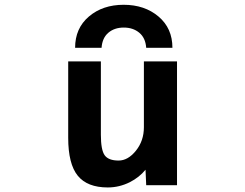

<svg xmlns="http://www.w3.org/2000/svg" viewBox="-20 -784 1040 815"><path d="M408.2 -523.4V-211.9Q408.2 -147.5 424.3 -125Q440.4 -102.5 483.4 -102.5Q523.4 -102.5 557.1 -144.5Q590.8 -186.5 590.8 -244.1V-523.4H731.4V2H600.6L597.7 -63.5Q571.3 -31.2 531.2 -10.7Q486.3 11.7 437.5 11.7Q350.6 11.7 310.1 -38.1Q269.5 -87.9 269.5 -199.2V-523.4ZM711.9 -581.1H600.6Q597.7 -623 571.3 -645Q544.9 -667 505.4 -667Q465.8 -667 439.9 -645Q414.1 -623 411.1 -581.1H298.8Q298.8 -664.1 357.4 -713.9Q416 -763.7 504.9 -763.7Q593.8 -763.7 652.8 -713.9Q711.9 -664.1 711.9 -581.1Z"/></svg>

Font: Gen Shin Gothic Monospace Bold
Style: Bold
Weight: 700
Designer: [Source Han Sans]
Ryoko NISHIZUKA  (kana & ideographs); Paul D. Hunt (Latin, Greek & Cyrillic); Wenlong ZHANG  (bopomofo
Version: Version 1.002.20150607